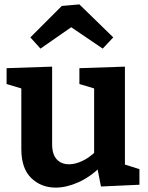

<svg xmlns="http://www.w3.org/2000/svg" viewBox="-20 -841 672 873"><path d="M233 12Q167 12 122 -31.5Q77 -75 77 -163V-455L90 -435L10 -459V-531L217 -538V-186Q217 -139 238 -116.5Q259 -94 294 -94Q321 -94 353 -108.5Q385 -123 417 -154L408 -129V-458L421 -435L341 -459V-531L548 -538V-74L531 -98L614 -72V-1L439 7L420 -91L439 -84Q390 -36 336 -12Q282 12 233 12ZM164 -620 118 -671 261 -814 341 -821 495 -671 447 -620 254 -751 351 -750Z"/></svg>

Font: Bitter Thin
Style: Bold
Weight: 700
Version: Version 3.021